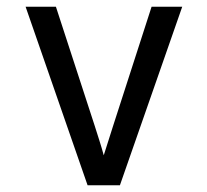

<svg xmlns="http://www.w3.org/2000/svg" viewBox="-20 -550 616 570"><path d="M240 0H336L521 -530H430L316 -177Q309 -155 302 -133Q295 -111 288 -89Q282 -111 275 -133Q268 -155 261 -177L146 -530H56Z"/></svg>

Font: Iosevka SS01 Extended
Style: Regular
Weight: 400
Width: 7
Monospace: yes
Designer: Belleve Invis
Foundry: Belleve Invis
Version: Version 3.4.7; ttfautohint (v1.8.3)